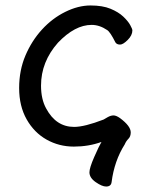

<svg xmlns="http://www.w3.org/2000/svg" viewBox="-20 -512 556 702"><path d="M368 170Q353 170 330 154Q307 138 307 118Q307 102 324.5 62Q342 22 351 7Q304 24 250 24Q196 24 150.5 -1.5Q105 -27 77.5 -75.5Q50 -124 50 -190Q50 -255 73 -309Q96 -363 133.5 -404Q171 -445 218.5 -468.5Q266 -492 311 -492Q355 -492 384 -480Q413 -468 430.5 -451.5Q448 -435 456 -420.5Q464 -406 464 -401Q464 -383 447 -366Q430 -349 419 -349Q407 -349 402 -357Q383 -395 372 -402Q344 -421 315 -421Q254 -421 192 -356Q130 -286 130 -199Q130 -149 149 -115Q185 -48 251 -48Q289 -48 359 -75Q362 -77 373.5 -83.5Q385 -90 395 -90Q405 -90 419 -80Q458 -51 458 -28Q458 -13 449.5 -4.5Q441 4 436 16Q398 76 388 154Q386 170 368 170Z"/></svg>

Font: LXGW WenKai Medium
Style: Regular
Weight: 500
Designer: LXGW / Fontworks Inc.
Foundry: LXGW / Fontworks Inc.
Version: Version 1.501; October 10, 2024